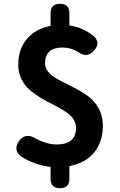

<svg xmlns="http://www.w3.org/2000/svg" viewBox="-20 -866 629 1010"><path d="M296 124Q246 124 246 75V12Q162 2 91 -43Q49 -75 78 -121Q95 -147 119 -150.5Q143 -154 170 -136Q227 -106 278 -106Q380 -106 380 -194Q380 -234 342 -266Q319 -285 254 -319Q237 -327 228 -332Q157 -370 124 -405Q76 -456 76 -526Q76 -607 121.5 -661Q167 -715 246 -730V-797Q246 -846 296 -846Q345 -846 345 -797V-732Q415 -723 473 -676Q511 -641 475 -600Q437 -557 389 -594Q351 -616 309 -616Q217 -616 217 -533Q217 -498 253 -469Q274 -452 336 -422Q425 -379 460 -346Q521 -289 521 -204Q521 -121 476 -65Q430 -8 345 8V75Q345 124 296 124Z"/></svg>

Font: GenSenRounded TW B
Style: Regular
Weight: 700
Version: Version 1.501;PS 1;hotconv 16.6.51;makeotf.lib2.5.65220